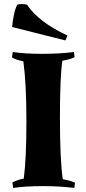

<svg xmlns="http://www.w3.org/2000/svg" viewBox="-20 -916 425 945"><path d="M287 -617Q275 -540 275 -334.5Q275 -129 289 -34Q328 -27 349 -17L346 9Q274 0 189.5 0Q105 0 45 9L41 -18Q63 -30 97 -37Q110 -135 110 -319Q110 -503 95 -614Q61 -621 39 -633L43 -660Q103 -651 187.5 -651Q272 -651 344 -660L347 -634Q326 -624 287 -617ZM113 -893Q169 -808 312 -741L302 -717L40 -783Q41 -809 48.5 -843Q56 -877 65 -893Q72 -896 87 -896Q102 -896 113 -893Z"/></svg>

Font: Almendra
Style: Bold
Weight: 700
Designer: Ana Sanfelippo
Foundry: Ana Sanfelippo
Version: Version 1.004